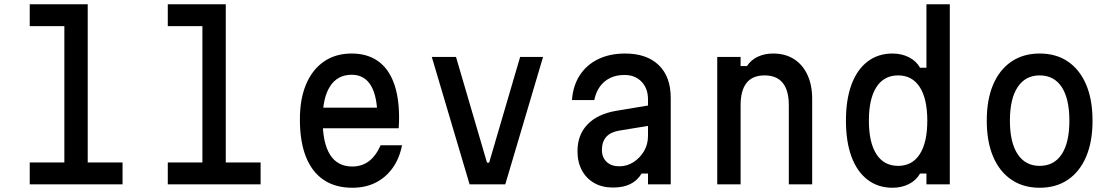

<svg xmlns="http://www.w3.org/2000/svg" viewBox="-20 -868 5240 904"><path d="M120 -848H393V-103H557V0H120V-103H283V-745H120Z M770 -848H1043V-103H1207V0H770V-103H933V-745H770Z M1472 -361H1795L1757 -313Q1757 -414 1726.5 -465Q1696 -516 1636 -516Q1569 -516 1534 -461.5Q1499 -407 1499 -305Q1499 -195 1534 -139.5Q1569 -84 1639 -84Q1684 -84 1717 -109Q1750 -134 1772 -184H1873Q1860 -120 1827.5 -75.5Q1795 -31 1747.5 -7.5Q1700 16 1639 16Q1559 16 1504 -21Q1449 -58 1420.5 -129.5Q1392 -201 1392 -305Q1392 -403 1421.5 -472Q1451 -541 1505.5 -578.5Q1560 -616 1636 -616Q1708 -616 1758 -581.5Q1808 -547 1833.5 -479.5Q1859 -412 1859 -314Q1859 -301 1858.5 -288Q1858 -275 1857 -264H1472Z M2013 -600H2127L2273 -102H2283L2429 -600H2537L2359 0H2191Z M3042 -373V-277L2895 -253Q2854 -246 2834 -223Q2814 -200 2814 -162Q2814 -127 2836 -106Q2858 -85 2896 -85Q2932 -85 2962.5 -104.5Q2993 -124 3012 -156Q3031 -188 3031 -228V-400Q3031 -452 3000.5 -483.5Q2970 -515 2920 -515Q2882 -515 2853 -501Q2824 -487 2805 -461Q2786 -435 2778 -397H2673Q2678 -465 2710 -514Q2742 -563 2796.5 -589.5Q2851 -616 2923 -616Q3025 -616 3081.5 -561.5Q3138 -507 3138 -407V0H3031V-51H3001Q2981 -18 2948 -1.5Q2915 15 2866 15Q2815 15 2777.5 -6.5Q2740 -28 2719.5 -66.5Q2699 -105 2699 -156Q2699 -233 2746 -282Q2793 -331 2880 -346Z M3357 0V-600H3467V-557H3497Q3516 -586 3548 -601Q3580 -616 3620 -616Q3677 -616 3718 -590Q3759 -564 3781.5 -516Q3804 -468 3804 -403V0H3694V-373Q3694 -442 3665.5 -477.5Q3637 -513 3580 -513Q3523 -513 3495 -477.5Q3467 -442 3467 -373V0Z M4182 16Q4114 16 4064.5 -22Q4015 -60 3989 -130.5Q3963 -201 3963 -300Q3963 -399 3989 -469.5Q4015 -540 4064.5 -578Q4114 -616 4182 -616Q4225 -616 4259.5 -598.5Q4294 -581 4312 -549H4342V-848H4452V0H4342V-51H4312Q4294 -19 4259.5 -1.5Q4225 16 4182 16ZM4209 -87Q4275 -87 4310.5 -142Q4346 -197 4346 -300Q4346 -403 4310.5 -458Q4275 -513 4209 -513Q4142 -513 4106.5 -458Q4071 -403 4071 -300Q4071 -197 4106.5 -142Q4142 -87 4209 -87Z M4875 16Q4798 16 4742 -22Q4686 -60 4656 -130.5Q4626 -201 4626 -300Q4626 -399 4656 -469.5Q4686 -540 4742 -578Q4798 -616 4875 -616Q4953 -616 5008.5 -578Q5064 -540 5094 -469.5Q5124 -399 5124 -300Q5124 -201 5094 -130.5Q5064 -60 5008.5 -22Q4953 16 4875 16ZM4875 -87Q4943 -87 4979 -142Q5015 -197 5015 -300Q5015 -403 4979 -458Q4943 -513 4875 -513Q4808 -513 4771.5 -458Q4735 -403 4735 -300Q4735 -197 4771.5 -142Q4808 -87 4875 -87Z"/></svg>

Font: Martian Mono SemiCondensed
Style: Regular
Weight: 400
Width: 4
Designer: Roman Shamin
Foundry: Evil Martians
Version: Version 1.000